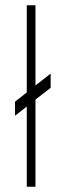

<svg xmlns="http://www.w3.org/2000/svg" viewBox="-20 -708 269 728"><path d="M81.5 0V-304L37 -269V-322.5L81.5 -357.5V-688H114.5V-384L172 -429V-375L114.5 -330.5V0Z"/></svg>

Font: League Spartan ExtraLight
Style: Regular
Weight: 200
Foundry: The League of Moveable Type
Version: Version 2.002